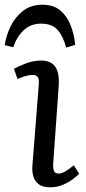

<svg xmlns="http://www.w3.org/2000/svg" viewBox="-44 -778 363 812"><path d="M120 -420Q122 -443 116 -452Q110 -461 94 -461Q81 -461 66 -457Q51 -453 30 -444L15 -487Q34 -498 66 -510Q98 -522 131 -522Q158 -522 175.5 -510Q193 -498 200 -473.5Q207 -449 204 -410L181 -87Q180 -65 184.5 -54.5Q189 -44 205 -44Q216 -44 232 -53Q248 -62 268 -79L291 -43Q281 -33 263 -19.5Q245 -6 221 4Q197 14 168 14Q137 14 120 1.5Q103 -11 97 -32Q91 -53 93 -77ZM135 -758Q183 -758 211.5 -733.5Q240 -709 255 -670.5Q270 -632 274 -588L236 -577Q222 -627 198.5 -652.5Q175 -678 130 -678Q85 -678 55.5 -649.5Q26 -621 12 -578L-24 -587Q-18 -628 1 -667Q20 -706 53.5 -732Q87 -758 135 -758Z"/></svg>

Font: Literata 18pt
Style: Italic
Weight: 400
Italic angle: -2°
Designer: Latin by Veronika Burian and Jose Scaglione. Greek by Irene Vlachou. Cyrillic by Vera Evstafieva
Foundry: TypeTogether
Version: Version 3.103;gftools[0.9.29]